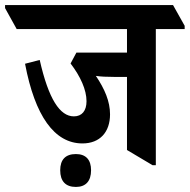

<svg xmlns="http://www.w3.org/2000/svg" viewBox="-76 -645 750 759"><path d="M250 -78C319 -78 359 -123 359 -193C359 -244 338 -293 303 -345C322 -342 346 -341 374 -341H426V-52L527 8H540V-530H654V-543L608 -625H-56V-613L-10 -530H426V-437H226L203 -394C242 -343 266 -290 266 -245C266 -207 248 -185 216 -185C161 -185 116 -253 81 -408L23 -393C62 -187 139 -78 250 -78ZM224 94C263 94 284 71 284 28C284 -13 264 -36 224 -36C183 -36 162 -14 162 28C162 71 183 94 224 94Z"/></svg>

Font: Noto Serif Devanagari Condensed
Style: Bold
Weight: 700
Width: 3
Designer: Universal Thirst, Indian Type Foundry and the Monotype Design Team
Foundry: Monotype Imaging Inc.
Version: Version 2.004